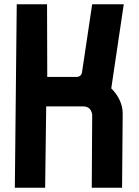

<svg xmlns="http://www.w3.org/2000/svg" viewBox="-20 -886 654 906"><path d="M413 0 415 -341Q416 -343 414 -350Q407 -384 371 -384H198L193 0H50L59 -866H202L203 -523H340Q363 -523 367 -545L415 -866H564L505 -469Q543 -431 555 -384Q559 -367 559 -350L556 0Z"/></svg>

Font: Covid19
Style: Regular
Weight: 400
Designer: Peter Wiegel
Foundry: (c) CAT - Ing. Peter Wiegel.  for Rudolf Maass + Partner GmbH
Version: Version 001.000